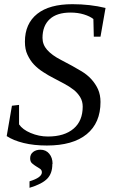

<svg xmlns="http://www.w3.org/2000/svg" viewBox="-20 -686 540 917"><path d="M37 -181 71 -185V-92Q88 -67 126 -51Q166 -34 209 -34Q288 -34 332 -72Q375 -109 375 -177Q375 -202 363 -222Q350 -243 332 -257Q310 -274 287 -286L236 -313Q212 -325 186 -342Q161 -358 142 -378Q124 -397 111 -425Q99 -450 99 -487Q99 -573 158 -620Q216 -666 326 -666Q410 -666 484 -648L460 -511H428L426 -595Q410 -608 381 -617Q352 -626 317 -626Q252 -626 218 -595Q183 -563 183 -505Q183 -473 205 -448Q228 -422 271 -400Q331 -369 367 -347Q396 -330 416 -308Q436 -286 448 -260Q460 -233 460 -199Q460 -99 394 -45Q328 9 204 9Q142 9 93 -3Q44 -15 12 -36ZM231 96 230 98Q230 142 206 167Q181 193 121 211V180Q180 162 180 137Q180 126 171 120Q159 112 152 108Q145 104 133 94Q124 86 124 70Q124 51 138 40Q152 29 173 29Q199 29 215 48Q231 67 231 96Z"/></svg>

Font: Libra Serif Modern
Style: Italic
Weight: 400
Italic angle: -12°
Designer: Stefan Peev, Context Ltd
Foundry: Stefan Peev, Context Ltd
Version: Version 1.000